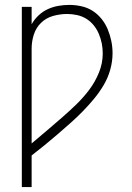

<svg xmlns="http://www.w3.org/2000/svg" viewBox="-20 -548 540 783"><path d="M69 215V-520H109V-449Q120 -469 137 -485Q154 -501 174.5 -510.5Q195 -520 217.5 -524Q240 -528 263 -528Q287 -528 312 -522.5Q337 -517 358 -503.5Q379 -490 394.5 -470.5Q410 -451 419.5 -428Q429 -405 434 -380.5Q439 -356 439 -331Q439 -297 429.5 -263.5Q420 -230 402.5 -200.5Q385 -171 363 -144.5Q341 -118 317 -93.5Q293 -69 267 -46Q241 -23 215 -0.5Q189 22 162.5 43.5Q136 65 109 86V215ZM109 37Q140 11 170.5 -15Q201 -41 231.5 -67.5Q262 -94 291 -122Q320 -150 344 -182Q368 -214 383.5 -252Q399 -290 399 -330Q399 -351 395 -371Q391 -391 383 -410Q375 -429 362 -445Q349 -461 332 -471.5Q315 -482 294.5 -486.5Q274 -491 254 -491Q225 -491 196.5 -483Q168 -475 147.5 -455Q127 -435 118 -407Q109 -379 109 -350Z"/></svg>

Font: Iosevka Term Curly Extralight
Style: Regular
Weight: 200
Designer: Belleve Invis
Foundry: Belleve Invis
Version: Version 32.3.0